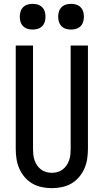

<svg xmlns="http://www.w3.org/2000/svg" viewBox="-20 -972 540 1000"><path d="M250 8Q224 8 197.5 2.5Q171 -3 148.5 -16Q126 -29 108.5 -49.5Q91 -70 80.5 -94Q70 -118 66 -144Q62 -170 62 -196V-735H152V-196Q152 -181 153.5 -166.5Q155 -152 160 -137.5Q165 -123 173.5 -110.5Q182 -98 194 -89Q206 -80 220.5 -76Q235 -72 250 -72Q265 -72 279.5 -76Q294 -80 306 -89Q318 -98 326.5 -110.5Q335 -123 340 -137.5Q345 -152 346.5 -166.5Q348 -181 348 -196V-735H438V-196Q438 -170 434 -144Q430 -118 419.5 -94Q409 -70 391.5 -49.5Q374 -29 351.5 -16Q329 -3 302.5 2.5Q276 8 250 8ZM350 -818Q336 -818 323 -822Q310 -826 300.5 -835.5Q291 -845 287 -858Q283 -871 283 -885Q283 -899 287 -912Q291 -925 300.5 -934.5Q310 -944 323 -948Q336 -952 350 -952Q364 -952 377 -948Q390 -944 399.5 -934.5Q409 -925 413 -912Q417 -899 417 -885Q417 -871 413 -858Q409 -845 399.5 -835.5Q390 -826 377 -822Q364 -818 350 -818ZM150 -818Q136 -818 123 -822Q110 -826 100.5 -835.5Q91 -845 87 -858Q83 -871 83 -885Q83 -899 87 -912Q91 -925 100.5 -934.5Q110 -944 123 -948Q136 -952 150 -952Q164 -952 177 -948Q190 -944 199.5 -934.5Q209 -925 213 -912Q217 -899 217 -885Q217 -871 213 -858Q209 -845 199.5 -835.5Q190 -826 177 -822Q164 -818 150 -818Z"/></svg>

Font: Iosevka Term Medium
Style: Regular
Weight: 500
Monospace: yes
Designer: Belleve Invis
Foundry: Belleve Invis
Version: Version 26.3.1